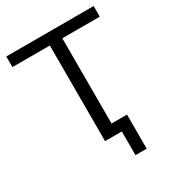

<svg xmlns="http://www.w3.org/2000/svg" viewBox="-202 -826 1009 1103"><g transform="rotate(-30 302.0 -274.0)"><path d="M369.9 157V0H258.8V-634.5H10.5V-705H590.1V-634.5H341.7V-69.1H444.3V157Z"/></g></svg>

Font: Mulish ExtraLight
Style: Regular
Weight: 200
Designer: Vernon Adams
Foundry: Vernon Adams
Version: Version 3.603